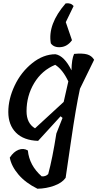

<svg xmlns="http://www.w3.org/2000/svg" viewBox="-20 -878 598 1179"><path d="M352 -164 214 -13Q125 -16 78 -63.5Q31 -111 31 -190.5Q31 -270 70 -352.5Q109 -435 177.5 -490Q246 -545 321 -545Q375 -535 419 -446Q420 -515 435 -547Q487 -552 515 -544Q543 -536 558 -511L471 -333Q446 -218 416.5 -14.5Q387 189 383 214Q361 245 312.5 262.5Q264 280 210 281Q137 245 93.5 194Q50 143 40 90Q63 54 93.5 42Q124 30 151 46Q160 138 236 205Q260 207 276 191Q302 96 326 -58L364 -154ZM143 -195Q143 -121 195 -90Q347 -229 371 -252L400 -380L399 -379Q365 -451 319 -480Q237 -446 190 -368Q143 -290 143 -195ZM384 -742 422 -631Q394 -592 352.5 -588.5Q311 -585 292 -612Q272 -729 383 -857Q415 -862 432 -841Z"/></svg>

Font: Tillana Medium
Style: Regular
Weight: 500
Designer: Lipi Raval (Devanagari, Latin), Jonny Pinhorn (Latin)
Foundry: Indian Type Foundry
Version: Version 2.003;PS 1.0;hotconv 1.0.79;makeotf.lib2.5.61930; tt